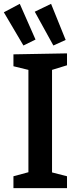

<svg xmlns="http://www.w3.org/2000/svg" viewBox="-30 -980 409 1000"><path d="M319 -702V-640L241 -616V-82L319 -62V0H40V-62L118 -83V-616L40 -635V-697ZM155 -774 92 -743 -10 -916 73 -960ZM312 -772 248 -743 151 -919 236 -960Z"/></svg>

Font: Bitter Pro SemiBold
Style: Regular
Weight: 600
Designer: Sol Matas, and Bitter project Authors
Foundry: Sol Matas
Version: Version 1.010